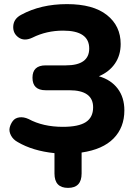

<svg xmlns="http://www.w3.org/2000/svg" viewBox="-20 -736 672 934"><path d="M245 108V9Q139 -2 66 -45Q44 -57 33.5 -77Q23 -97 27 -114.5Q31 -132 42 -147Q53 -162 74 -165Q95 -168 119 -157Q189 -119 286 -119Q362 -119 397.5 -142Q433 -165 433 -214Q433 -297 317 -297H202Q138 -297 138 -358Q138 -418 202 -418H300Q414 -418 414 -500Q414 -587 287 -587Q206 -587 138 -553Q98 -534 70 -554Q42 -574 44.5 -609.5Q47 -645 83 -664Q178 -716 306 -716Q433 -716 500 -663Q567 -610 567 -522Q567 -467 539 -426.5Q511 -386 461 -365Q520 -348 552.5 -305Q585 -262 585 -199Q585 -116 532.5 -62.5Q480 -9 377 6V108Q377 178 311 178Q245 178 245 108Z"/></svg>

Font: Nunito ExtraBold
Style: Regular
Weight: 800
Designer: Vernon Adams
Foundry: Vernon Adams
Version: Version 3.602